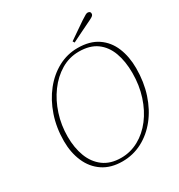

<svg xmlns="http://www.w3.org/2000/svg" viewBox="-198 -975 1050 1124"><g transform="rotate(-30 327.0 -413.5)"><path d="M303 15Q225 15 171.5 -21Q118 -57 91 -119.5Q64 -182 64 -259Q64 -350 91 -429Q118 -508 165 -567Q212 -626 273.5 -659Q335 -692 405 -692Q487 -692 540 -656Q593 -620 618.5 -558Q644 -496 644 -418Q644 -325 618 -246Q592 -167 545.5 -108.5Q499 -50 437 -17.5Q375 15 303 15ZM307 -7Q370 -7 425.5 -37.5Q481 -68 522.5 -122.5Q564 -177 587.5 -249.5Q611 -322 611 -405Q611 -484 589 -543.5Q567 -603 521 -636.5Q475 -670 401 -670Q336 -670 280.5 -637Q225 -604 183.5 -547.5Q142 -491 119 -419.5Q96 -348 96 -271Q96 -196 118.5 -136.5Q141 -77 188 -42Q235 -7 307 -7ZM400 -740Q429 -760 458 -780Q487 -800 512 -817Q535 -832 545 -837.5Q555 -843 562 -842Q580 -840 578 -823Q577 -814 566 -807Q555 -800 529 -788Q499 -774 468.5 -758.5Q438 -743 407 -728Z"/></g></svg>

Font: Source Serif Pro ExtraLight
Style: Italic
Weight: 200
Italic angle: -12°
Designer: Frank Grießhammer
Foundry: Adobe Systems Incorporated
Version: Version 3.001;hotconv 1.0.111;makeotfexe 2.5.65597